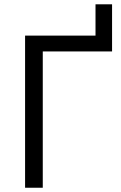

<svg xmlns="http://www.w3.org/2000/svg" viewBox="-20 -881 567 901"><path d="M505.9 -860.8V-639.6H180.7V0H97.7V-713.9H428.2V-860.8Z"/></svg>

Font: Open Sans
Style: Regular
Weight: 400
Designer: Monotype Design Team
Foundry: Monotype Imaging Inc.
Version: Version 3.000; ttfautohint (v1.8.4)